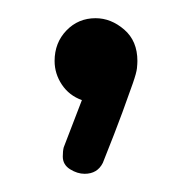

<svg xmlns="http://www.w3.org/2000/svg" viewBox="-20 -107 211 211"><path d="M85 -87Q102 -87 116.5 -74.5Q131 -62 131 -40Q131 -37 130.5 -32Q130 -27 126 -15.5Q122 -4 114.5 16.5Q107 37 93 72Q87 84 73 84Q65 84 57 79Q49 74 49 65Q49 59 50 55L70 3Q56 -2 48 -14Q40 -26 40 -40Q40 -60 53 -73.5Q66 -87 85 -87Z"/></svg>

Font: AkaAcidDosis
Style: Regular
Weight: 400
Designer: Edgar Tolentino, Pablo Impallari, Igino Marini, Aka-Acid
Foundry: Edgar Tolentino, Pablo Impallari, Igino Marini, Cyberella
Version: Version 1.007